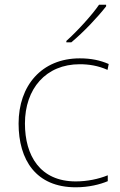

<svg xmlns="http://www.w3.org/2000/svg" viewBox="-20 -786 512 816"><path d="M431 -759V-766H401C372 -723 307 -652 262 -612V-606H283C336 -650 396 -714 431 -759ZM302 10C357 10 405 -2 438 -16V-41C399 -25 350 -15 302 -15C150 -15 86 -125 86 -261C86 -409 175 -513 319 -513C357 -513 397 -507 437 -489L442 -514C405 -530 367 -538 319 -538C157 -538 59 -422 59 -261C59 -106 133 10 302 10Z"/></svg>

Font: Noto Sans Meetei Mayek Thin
Style: Regular
Weight: 100
Designer: Monotype Design Team and Neelakash Kshetrimayum
Foundry: Monotype Imaging Inc.
Version: Version 2.002